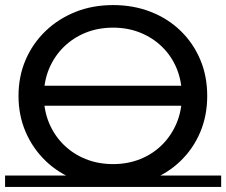

<svg xmlns="http://www.w3.org/2000/svg" viewBox="-22 -728 892 757"><path d="M424 8Q344 8 275.5 -19Q207 -46 157 -94.5Q107 -143 79 -208Q51 -273 51 -350Q51 -427 79 -492Q107 -557 157.5 -605.5Q208 -654 275.5 -681Q343 -708 424 -708Q504 -708 572 -681.5Q640 -655 690 -606.5Q740 -558 767.5 -493Q795 -428 795 -350Q795 -272 767.5 -207Q740 -142 690 -93.5Q640 -45 572 -18.5Q504 8 424 8ZM-2 9V-36H850V9ZM424 -81Q482 -81 531.5 -101Q581 -121 617.5 -157.5Q654 -194 674.5 -243Q695 -292 695 -350Q695 -408 675 -457Q655 -506 618 -542.5Q581 -579 531.5 -599Q482 -619 424 -619Q365 -619 315.5 -599Q266 -579 229 -542.5Q192 -506 171.5 -457Q151 -408 151 -350Q151 -292 171.5 -243Q192 -194 229 -157.5Q266 -121 315.5 -101Q365 -81 424 -81ZM84 -311V-390H768V-311Z"/></svg>

Font: Montserrat Underline Thin Medium
Style: Regular
Weight: 500
Version: Version 9.000